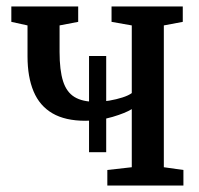

<svg xmlns="http://www.w3.org/2000/svg" viewBox="-20 -573 614 593"><path d="M311.5 0V-48L387 -56.5V-236Q368 -224 327.8 -212Q287.5 -200 243.5 -200Q181.5 -200 142 -223Q102.5 -246 83.8 -290.5Q65 -335 65 -399V-494.5L15 -505.5V-553H221.5V-505.5L164 -494.5V-412.5Q164 -356 174.8 -322.2Q185.5 -288.5 210 -273.5Q234.5 -258.5 276 -258.5Q295.5 -258.5 317.5 -262.2Q339.5 -266 358.2 -272Q377 -278 387 -285.5V-494.5L324.5 -505.5V-553H544.5V-505.5L486 -494.5V-56.5L546.5 -48V0ZM255 -103V-400H308V-103Z"/></svg>

Font: Merriweather 24pt SemiCondensed
Style: Regular
Weight: 400
Width: 4
Designer: Eben Sorkin
Foundry: Eben Sorkin
Version: Version 2.100